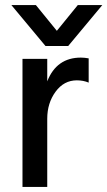

<svg xmlns="http://www.w3.org/2000/svg" viewBox="-20 -740 425 760"><path d="M167 0H69V-507H167V-418Q204 -512 300 -512Q314 -512 331 -509V-413Q310 -422 284 -422Q233 -422 200 -377Q167 -332 167 -270ZM250 -558H160L25 -720H122L205 -618L288 -720H385Z"/></svg>

Font: Hind Siliguri Medium
Style: Regular
Weight: 500
Designer: Jyotish Sonowal
Foundry: Indian Type Foundry
Version: Version 1.001;PS 1.0;hotconv 1.0.86;makeotf.lib2.5.63406; tt